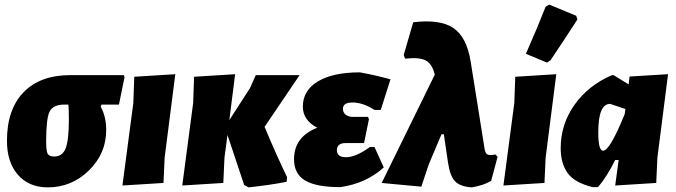

<svg xmlns="http://www.w3.org/2000/svg" viewBox="-20 -796 2917 828"><path d="M186 12Q105 12 57.5 -42Q10 -96 10 -189Q10 -324 81.5 -398Q153 -472 283 -472H514L517 -463L493 -345H418L414 -336Q438 -294 438 -235Q438 -134 363.5 -61Q289 12 186 12ZM214 -121Q249 -121 263 -156Q277 -191 277 -280Q277 -323 275 -345H258Q209 -345 194 -315Q179 -285 179 -187Q179 -145 185.5 -133Q192 -121 214 -121Z M736 -476 690 -116 685 -7 508 4 555 -352 559 -465Z M766 4 813 -352 817 -465 994 -476 969 -278 1058 -416 1083 -472H1272L1121 -249Q1172 -127 1218 -32L1216 -12Q1146 2 1052 12L1033 2L961 -214L948 -116L943 -7Z M1448 11Q1344 11 1296 -17.5Q1248 -46 1248 -109Q1248 -206 1348 -245Q1286 -278 1286 -336Q1286 -406 1351 -445Q1416 -484 1532 -484Q1598 -472 1664 -454L1622 -322H1595Q1545 -354 1500 -354Q1459 -354 1459 -327Q1459 -298 1495 -292H1567L1571 -282L1550 -179H1470Q1433 -179 1433 -148Q1433 -118 1472 -118Q1515 -118 1575 -162H1595L1635 -74Q1559 -5 1448 11Z M1797 9 1626 -7 1855 -474Q1844 -520 1816.5 -535Q1789 -550 1727 -543L1721 -559L1762 -700Q1878 -714 1935.5 -675Q1993 -636 2010 -529L2070 -153Q2073 -134 2083 -129.5Q2093 -125 2116 -130L2126 -120L2098 -16Q2067 3 2015 12Q1966 9 1943.5 -13Q1921 -35 1912 -95L1894 -217H1884L1829 -87Z M2333 -767 2349 -776 2465 -728 2470 -712Q2412 -622 2354 -536L2339 -526L2248 -564Q2299 -680 2333 -767ZM2379 -476 2333 -116 2328 -7 2151 4 2198 -352 2202 -465Z M2536 11Q2458 -8 2428 -49.5Q2398 -91 2398 -157Q2398 -260 2457.5 -344Q2517 -428 2619 -472H2626L2691 -432L2695 -466L2861 -476L2815 -116L2810 -7L2633 4L2648 -106H2633Q2598 -35 2559 11ZM2560 -225Q2560 -146 2581 -146Q2610 -146 2674 -304L2677 -326L2611 -348Q2560 -348 2560 -225Z"/></svg>

Font: Alegreya Sans SC Black
Style: Italic
Weight: 900
Italic angle: -7°
Designer: Juan Pablo del Peral
Foundry: Huerta Tipografica
Version: Version 2.007